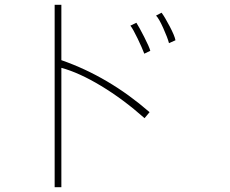

<svg xmlns="http://www.w3.org/2000/svg" viewBox="-20 -708 960 801"><path d="M583 -215Q494 -294 402 -349.5Q310 -405 236 -425V73H208V-688H236V-457Q434 -388 604 -240ZM685 -528Q679 -551 661 -591Q643 -631 631 -643L654 -655Q667 -638 688 -598Q709 -558 712 -540ZM582 -484Q573 -508 554 -547.5Q535 -587 524 -601L549 -613Q560 -596 581.5 -554Q603 -512 607 -496Z"/></svg>

Font: LINE Seed Sans KR Thin
Style: Regular
Weight: 250
Designer: LINE BX Design & Sandoll Inc & Dalton Maag Ltd
Foundry: Sandoll Inc.
Version: Version 1.000